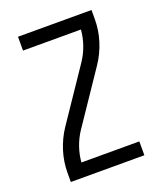

<svg xmlns="http://www.w3.org/2000/svg" viewBox="-136 -824 772 913"><g transform="rotate(-20 250.0 -367.5)"><path d="M64 0V-46Q64 -102 81 -156Q98 -210 129 -256L306 -518Q328 -551 341 -588.5Q354 -626 357 -665H64V-735H436V-689Q436 -633 419 -579Q402 -525 371 -479L194 -217Q172 -184 159 -146.5Q146 -109 143 -70H436V0Z"/></g></svg>

Font: Iosevka Term Curly
Style: Regular
Weight: 400
Designer: Belleve Invis
Foundry: Belleve Invis
Version: Version 32.3.0